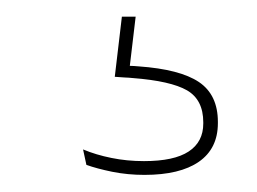

<svg xmlns="http://www.w3.org/2000/svg" viewBox="-20 -21 308 230"><path d="M142.5 -1 134.5 66.5 123.5 57Q126.5 57.5 133.8 57.8Q141 58 146 58.5Q195.5 62 218.2 77.2Q241 92.5 241 125V126.5Q241 157 218.2 172.8Q195.5 188.5 153 188.5Q133 188.5 114.5 184.8Q96 181 83.5 176.5L79.5 158Q95 164.5 113.5 168.2Q132 172 152.5 172Q188.5 172 206 160.5Q223.5 149 223.5 127V125.5Q223.5 98.5 204 87.2Q184.5 76 139 72.5Q134.5 72 129 71.8Q123.5 71.5 117.5 71L126 -1Z"/></svg>

Font: Anek Gurmukhi Medium Thin
Style: Regular
Weight: 250
Version: Version 1.003